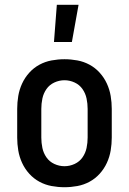

<svg xmlns="http://www.w3.org/2000/svg" viewBox="-20 -776 540 804"><path d="M206 -600 218 -756H309L281 -600ZM250 8Q223 8 196 3Q169 -2 145 -15Q121 -28 102.5 -48.5Q84 -69 72.5 -94Q61 -119 56.5 -146Q52 -173 52 -200V-320Q52 -347 56.5 -374Q61 -401 72.5 -426Q84 -451 102.5 -471.5Q121 -492 145 -505Q169 -518 196 -523Q223 -528 250 -528Q277 -528 304 -523Q331 -518 355 -505Q379 -492 397.5 -471.5Q416 -451 427.5 -426Q439 -401 443.5 -374Q448 -347 448 -320V-200Q448 -173 443.5 -146Q439 -119 427.5 -94Q416 -69 397.5 -48.5Q379 -28 355 -15Q331 -2 304 3Q277 8 250 8ZM250 -80Q272 -80 292.5 -89.5Q313 -99 325.5 -117Q338 -135 342.5 -156.5Q347 -178 347 -200V-320Q347 -342 342.5 -363.5Q338 -385 325.5 -403Q313 -421 292.5 -430.5Q272 -440 250 -440Q228 -440 207.5 -430.5Q187 -421 174.5 -403Q162 -385 157.5 -363.5Q153 -342 153 -320V-200Q153 -178 157.5 -156.5Q162 -135 174.5 -117Q187 -99 207.5 -89.5Q228 -80 250 -80Z"/></svg>

Font: Iosevka SS18 Semibold
Style: Regular
Weight: 600
Monospace: yes
Designer: Belleve Invis
Foundry: Belleve Invis
Version: Version 25.1.1; ttfautohint (v1.8.4)